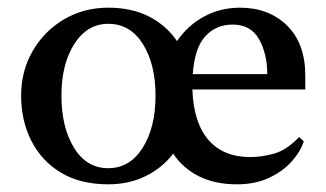

<svg xmlns="http://www.w3.org/2000/svg" viewBox="-20 -470 850 500"><path d="M262 10Q189 10 138.5 -20.5Q88 -51 61.5 -103.5Q35 -156 35 -221Q35 -285 65 -337Q95 -389 146.5 -419.5Q198 -450 262 -450Q323 -450 368 -427Q413 -404 441 -363Q469 -404 511.5 -427Q554 -450 605 -450Q680 -450 727.5 -403.5Q775 -357 775 -273V-237H481Q484 -151 522.5 -106Q561 -61 632 -61Q662 -61 694 -70Q726 -79 759 -113L771 -102Q763 -76 740 -50Q717 -24 681 -7Q645 10 597 10Q540 10 498 -11Q456 -32 431 -70Q403 -33 359.5 -11.5Q316 10 262 10ZM262 -32Q318 -32 351.5 -85Q385 -138 385 -221Q385 -303 352 -355.5Q319 -408 262 -408Q207 -408 173.5 -355.5Q140 -303 140 -221Q140 -139 172.5 -85.5Q205 -32 262 -32ZM586 -406Q543 -406 515 -376Q487 -346 482 -277H676Q676 -330 654.5 -368Q633 -406 586 -406Z"/></svg>

Font: Gulzar
Style: Regular
Weight: 400
Designer: Borna Izadpanah, Alice Savoie, Simon Cozens, Fiona Ross
Version: Version 1.000;[7b34f74]; ttfautohint (v1.8.4)